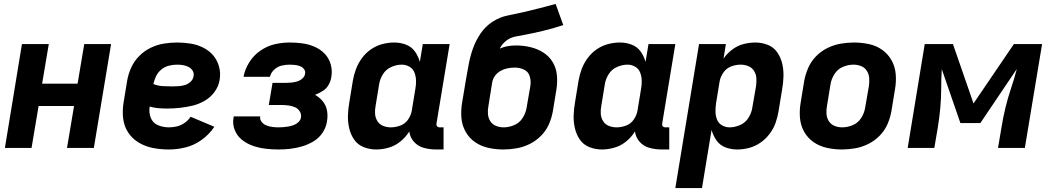

<svg xmlns="http://www.w3.org/2000/svg" viewBox="-20 -755 5368 980"><path d="M5 0H141L177 -214H358L322 0H459L547 -530H410L376 -328H195L229 -530H92Z M842 8Q885 8 928.5 -3Q972 -14 1010.5 -42Q1049 -70 1074 -108L953 -159Q941 -141 922.5 -128Q904 -115 883.5 -110Q863 -105 842 -105Q813 -105 786.5 -116Q760 -127 749.5 -154Q739 -181 744 -211Q765 -205 787.5 -203Q810 -201 833 -201H834Q865 -201 897.5 -204.5Q930 -208 962 -215.5Q994 -223 1024.5 -240.5Q1055 -258 1075.5 -286.5Q1096 -315 1101 -347Q1107 -382 1098 -415Q1089 -448 1068 -472.5Q1047 -497 1017 -512Q987 -527 953 -532.5Q919 -538 885 -538Q851 -538 816.5 -532.5Q782 -527 749 -511Q716 -495 690 -468.5Q664 -442 649.5 -409.5Q635 -377 629 -343L611 -233Q604 -192 608.5 -151.5Q613 -111 634 -79Q655 -47 688.5 -27Q722 -7 761.5 0.5Q801 8 842 8ZM858 -314Q833 -314 809 -315.5Q785 -317 763 -326Q767 -346 776.5 -366Q786 -386 804 -400.5Q822 -415 843 -420Q864 -425 884 -425Q900 -425 914.5 -422.5Q929 -420 942 -413.5Q955 -407 963 -394.5Q971 -382 968 -366Q966 -350 952.5 -337.5Q939 -325 922.5 -320.5Q906 -316 890 -315Q874 -314 858 -314Z M1401 8Q1431 8 1461.5 4.5Q1492 1 1522.5 -8Q1553 -17 1581 -34Q1609 -51 1627 -78.5Q1645 -106 1649 -136Q1654 -164 1649 -191Q1644 -218 1627.5 -238Q1611 -258 1588 -271Q1608 -279 1627 -290.5Q1646 -302 1657 -321.5Q1668 -341 1671 -361Q1677 -395 1668 -426.5Q1659 -458 1637.5 -480.5Q1616 -503 1586.5 -516Q1557 -529 1524.5 -533.5Q1492 -538 1459 -538Q1420 -538 1381.5 -529Q1343 -520 1308.5 -496Q1274 -472 1252 -436.5Q1230 -401 1223 -363H1358Q1362 -383 1379 -399Q1396 -415 1417 -420Q1438 -425 1459 -425Q1472 -425 1485.5 -423.5Q1499 -422 1511 -417.5Q1523 -413 1531.5 -402.5Q1540 -392 1537 -378Q1535 -364 1522.5 -353.5Q1510 -343 1496 -339Q1482 -335 1467.5 -333.5Q1453 -332 1439 -332H1371L1352 -219H1420Q1437 -219 1454 -216.5Q1471 -214 1486 -207.5Q1501 -201 1510 -186.5Q1519 -172 1516 -155Q1514 -142 1503.5 -132Q1493 -122 1480 -117Q1467 -112 1453.5 -109.5Q1440 -107 1427 -106Q1414 -105 1401 -105Q1385 -105 1370 -107Q1355 -109 1340.5 -114.5Q1326 -120 1316 -132Q1306 -144 1308 -159L1309 -161H1173Q1172 -158 1172 -154Q1166 -121 1178.5 -90.5Q1191 -60 1216 -40.5Q1241 -21 1271.5 -10.5Q1302 0 1335 4Q1368 8 1401 8Z M1900 8Q1932 8 1964.5 -1.5Q1997 -11 2024 -33Q2051 -55 2069 -84Q2073 -53 2093.5 -30.5Q2114 -8 2144 0Q2174 8 2206 8H2244V-105H2224Q2219 -105 2214.5 -107.5Q2210 -110 2208.5 -115Q2207 -120 2208 -125L2275 -530H2138L2123 -439Q2115 -468 2098 -492Q2081 -516 2052.5 -527Q2024 -538 1992 -538Q1962 -538 1931.5 -530Q1901 -522 1874 -503.5Q1847 -485 1827.5 -458.5Q1808 -432 1797 -402.5Q1786 -373 1781 -343L1763 -233Q1757 -199 1756 -165.5Q1755 -132 1762.5 -100Q1770 -68 1788 -42Q1806 -16 1836.5 -4Q1867 8 1900 8ZM1975 -105Q1954 -105 1935.5 -112.5Q1917 -120 1906.5 -136.5Q1896 -153 1894.5 -173.5Q1893 -194 1897 -214L1915 -324Q1919 -351 1934.5 -376Q1950 -401 1977 -413Q2004 -425 2031 -425Q2052 -425 2070 -414.5Q2088 -404 2095.5 -384.5Q2103 -365 2103.5 -343.5Q2104 -322 2100 -301L2082 -191Q2078 -167 2063 -145Q2048 -123 2023.5 -114Q1999 -105 1975 -105Z M2549 8Q2582 8 2616.5 2Q2651 -4 2683.5 -20Q2716 -36 2742 -62.5Q2768 -89 2782 -121.5Q2796 -154 2802 -188L2820 -298Q2826 -335 2822.5 -371.5Q2819 -408 2801 -438Q2783 -468 2753 -487Q2723 -506 2687 -514.5Q2651 -523 2614 -523Q2593 -523 2572 -519.5Q2551 -516 2531 -507Q2542 -530 2563 -546.5Q2584 -563 2609 -568Q2634 -573 2659 -577.5Q2684 -582 2708.5 -587.5Q2733 -593 2757.5 -599Q2782 -605 2806.5 -612Q2831 -619 2855 -627L2816 -735Q2776 -724 2735.5 -713.5Q2695 -703 2654 -693.5Q2613 -684 2572 -676Q2531 -668 2494 -644Q2457 -620 2432.5 -583.5Q2408 -547 2394 -507.5Q2380 -468 2372.5 -427.5Q2365 -387 2358 -347L2339 -233Q2332 -193 2335 -154.5Q2338 -116 2356 -83.5Q2374 -51 2404 -30Q2434 -9 2472 -0.5Q2510 8 2549 8ZM2551 -105Q2530 -105 2511.5 -112.5Q2493 -120 2482.5 -136.5Q2472 -153 2470.5 -173.5Q2469 -194 2473 -214L2492 -333Q2495 -352 2506.5 -368Q2518 -384 2535.5 -393.5Q2553 -403 2571 -406.5Q2589 -410 2608 -410Q2633 -410 2655 -399.5Q2677 -389 2684 -365Q2691 -341 2687 -316L2668 -206Q2664 -179 2648 -153.5Q2632 -128 2605 -116.5Q2578 -105 2551 -105Z M3052 8Q3084 8 3116.5 -1.5Q3149 -11 3176 -33Q3203 -55 3221 -84Q3225 -53 3245.5 -30.5Q3266 -8 3296 0Q3326 8 3358 8H3396V-105H3376Q3371 -105 3366.5 -107.5Q3362 -110 3360.5 -115Q3359 -120 3360 -125L3427 -530H3290L3275 -439Q3267 -468 3250 -492Q3233 -516 3204.5 -527Q3176 -538 3144 -538Q3114 -538 3083.5 -530Q3053 -522 3026 -503.5Q2999 -485 2979.5 -458.5Q2960 -432 2949 -402.5Q2938 -373 2933 -343L2915 -233Q2909 -199 2908 -165.5Q2907 -132 2914.5 -100Q2922 -68 2940 -42Q2958 -16 2988.5 -4Q3019 8 3052 8ZM3127 -105Q3106 -105 3087.5 -112.5Q3069 -120 3058.5 -136.5Q3048 -153 3046.5 -173.5Q3045 -194 3049 -214L3067 -324Q3071 -351 3086.5 -376Q3102 -401 3129 -413Q3156 -425 3183 -425Q3204 -425 3222 -414.5Q3240 -404 3247.5 -384.5Q3255 -365 3255.5 -343.5Q3256 -322 3252 -301L3234 -191Q3230 -167 3215 -145Q3200 -123 3175.5 -114Q3151 -105 3127 -105Z M3427 205H3563L3612 -92Q3620 -63 3637 -38.5Q3654 -14 3682.5 -3Q3711 8 3743 8Q3773 8 3803.5 0Q3834 -8 3861 -26.5Q3888 -45 3908 -71.5Q3928 -98 3938.5 -127.5Q3949 -157 3954 -188L3972 -298Q3978 -331 3979 -365Q3980 -399 3972.5 -430.5Q3965 -462 3947 -488Q3929 -514 3899 -526Q3869 -538 3835 -538Q3805 -538 3774.5 -530Q3744 -522 3717.5 -502Q3691 -482 3673 -456L3685 -530H3548ZM3704 -105Q3683 -105 3665 -115.5Q3647 -126 3639.5 -145.5Q3632 -165 3632 -186.5Q3632 -208 3635 -229L3653 -339Q3657 -363 3672.5 -385Q3688 -407 3712 -416Q3736 -425 3760 -425Q3781 -425 3799.5 -417.5Q3818 -410 3828.5 -393.5Q3839 -377 3840.5 -357Q3842 -337 3839 -316L3820 -206Q3816 -179 3800.5 -154Q3785 -129 3758 -117Q3731 -105 3704 -105Z M4277 8Q4310 8 4344.5 2Q4379 -4 4411.5 -20Q4444 -36 4470 -62.5Q4496 -89 4510 -121.5Q4524 -154 4530 -188L4548 -298Q4555 -337 4552 -375.5Q4549 -414 4531 -446.5Q4513 -479 4483 -500.5Q4453 -522 4415 -530Q4377 -538 4338 -538Q4305 -538 4270.5 -532Q4236 -526 4203.5 -510Q4171 -494 4145.5 -468Q4120 -442 4105.5 -409Q4091 -376 4085 -343L4067 -233Q4060 -193 4063 -154.5Q4066 -116 4084 -83.5Q4102 -51 4132 -30Q4162 -9 4200 -0.5Q4238 8 4277 8ZM4279 -105Q4258 -105 4239.5 -112.5Q4221 -120 4210.5 -136.5Q4200 -153 4198.5 -173.5Q4197 -194 4201 -214L4219 -324Q4223 -351 4239 -376.5Q4255 -402 4282 -413.5Q4309 -425 4336 -425Q4357 -425 4375.5 -417.5Q4394 -410 4404.5 -393.5Q4415 -377 4416.5 -357Q4418 -337 4415 -316L4396 -206Q4392 -179 4376 -153.5Q4360 -128 4333 -116.5Q4306 -105 4279 -105Z M4613 0H4749L4767 -106Q4775 -156 4779.5 -205.5Q4784 -255 4784 -304Q4784 -353 4787 -402L4882 -127H4984L5170 -403Q5157 -353 5140.5 -304Q5124 -255 5112 -205.5Q5100 -156 5092 -106L5074 0H5211L5299 -530H5155L4949 -227L4844 -530H4700Z"/></svg>

Font: Iosevka Sparkle Extrabold
Style: Italic
Weight: 800
Italic angle: -9°
Designer: Belleve Invis
Foundry: Belleve Invis
Version: Version 4.5.0; ttfautohint (v1.8.3)